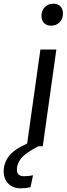

<svg xmlns="http://www.w3.org/2000/svg" viewBox="-111 -797 363 1046"><path d="M232 -724Q232 -694 213.5 -675.5Q195 -657 168 -657Q143 -657 129 -671.5Q115 -686 115 -710Q115 -740 133.5 -758.5Q152 -777 179 -777Q204 -777 218 -762.5Q232 -748 232 -724ZM109 -527H196L122 0H98Q28 36 4.5 65.5Q-19 95 -19 127Q-19 163 20 163Q41 163 69 158L55 223Q29 229 3 229Q-40 229 -65.5 203.5Q-91 178 -91 136Q-91 91 -62 53.5Q-33 16 37 -15Z"/></svg>

Font: Fira Sans Compressed
Style: Italic
Weight: 400
Width: 1
Italic angle: -8°
Designer: bBox Type GmbH & Carrois Corporate GbR & Edenspiekermann AG
Foundry: bBox Type GmbH & Carrois Corporate GbR & Edenspiekermann AG
Version: Version 4.301